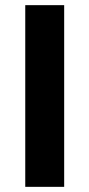

<svg xmlns="http://www.w3.org/2000/svg" viewBox="-20 -725 347 745"><path d="M78 0V-705H229V0Z"/></svg>

Font: Nunito Sans 7pt Condensed ExtraBold
Style: Regular
Weight: 800
Width: 3
Designer: Vernon Adams
Foundry: Vernon Adams
Version: Version 3.101;gftools[0.9.27]